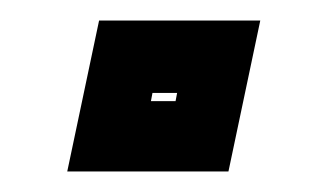

<svg xmlns="http://www.w3.org/2000/svg" viewBox="-20 -167 319 187"><path d="M45.5 0 76.5 -147H233.5L202.5 0ZM127 -68.5H151L152.5 -76.5H128.5Z"/></svg>

Font: Tourney Condensed ExtraBold
Style: Italic
Weight: 800
Width: 3
Italic angle: -12°
Designer: Tyler Finck
Foundry: Etcetera Type Co
Version: Version 1.010; ttfautohint (v1.8.3)